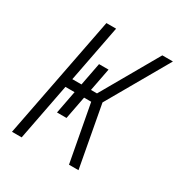

<svg xmlns="http://www.w3.org/2000/svg" viewBox="-158 -790 866 910"><g transform="rotate(30 275.0 -335.0)"><path d="M346 0 288 -311H249L225 -186H173L197 -311H147L87 0H34L164 -670H217L157 -359H207L231 -484H283L259 -359H292L470 -670H528L336 -335L398 0Z"/></g></svg>

Font: Lode Dark Term
Style: Italic
Weight: 400
Italic angle: -11°
Monospace: yes
Designer: Belleve Invis
Foundry: Belleve Invis
Version: Version 29.2.0